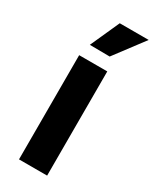

<svg xmlns="http://www.w3.org/2000/svg" viewBox="-189 -774 666 825"><g transform="rotate(30 144.0 -361.5)"><path d="M62.5 0V-517H202V0ZM179 -577.5 80 -578.5 145 -723H288.5Z"/></g></svg>

Font: Public Sans Thin
Style: Bold
Weight: 700
Version: Version 2.001